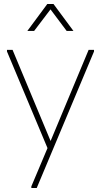

<svg xmlns="http://www.w3.org/2000/svg" viewBox="-20 -742 506 962"><path d="M137 200V192L218 0L232 -32L424 -492H451V-484L164 200ZM218 0 15 -484V-492H43L235 -32V0ZM117 -587 217 -722H248L348 -587H314L233 -695L151 -587Z"/></svg>

Font: Fustat ExtraLight
Style: Regular
Weight: 250
Designer: Mohamed Gaber, Khaled Hosny, Laura Garcia Mut
Foundry: Kief Type Foundry, Alif Type Foundry, Hard Type Foundry
Version: Version 1.007